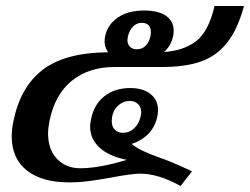

<svg xmlns="http://www.w3.org/2000/svg" viewBox="-20 -597 832 639"><path d="M145 -196Q140 -171 140 -153Q140 -99 170 -68Q200 -37 247 -37Q310 -37 402 -65Q342 -77 311 -106Q280 -135 280 -175Q280 -188 283 -200Q292 -248 326.5 -276Q361 -304 414 -304Q456 -304 481 -284Q506 -264 506 -230Q506 -223 504 -211Q497 -176 474.5 -152.5Q452 -129 418 -118Q444 -96 507 -74Q551 -59 619 -27L581 22Q507 -19 447 -19Q417 -19 350 -6Q343 -5 298 2.5Q253 10 211 10Q119 10 69 -30Q19 -70 19 -143Q19 -168 25 -195Q48 -308 122.5 -365Q197 -422 340 -423Q328 -440 328 -460Q328 -465 330 -477Q338 -515 372 -538.5Q406 -562 460 -562Q508 -562 533 -544Q558 -526 558 -495Q558 -475 549.5 -456Q541 -437 526 -424Q590 -428 632 -459.5Q674 -491 694 -577H792Q771 -499 735.5 -454.5Q700 -410 648 -392Q596 -374 519 -374H361Q276 -374 219.5 -328.5Q163 -283 145 -196ZM404 -464Q404 -450 412.5 -441.5Q421 -433 435 -433Q453 -433 464.5 -444.5Q476 -456 481 -477Q482 -482 482 -490Q482 -505 474.5 -513Q467 -521 452 -521Q435 -521 423 -509Q411 -497 406 -477Q404 -467 404 -464ZM448 -209Q450 -219 450 -223Q450 -241 439 -251Q428 -261 412 -261Q388 -261 370 -242.5Q352 -224 352 -193Q352 -175 362.5 -165Q373 -155 390 -155Q410 -155 426 -169.5Q442 -184 448 -209Z"/></svg>

Font: Trirong SemiBold
Style: Italic
Weight: 600
Italic angle: -12°
Designer: Katatrad Team
Foundry: CadsonDemak
Version: Version 1.001